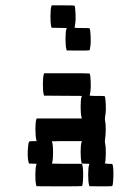

<svg xmlns="http://www.w3.org/2000/svg" viewBox="-20 -653 456 707"><path d="M141.6 -380.4 142.6 -383.3H226.1Q309.1 -383.3 310.1 -382.3Q313 -377.4 314 -353.5Q314.9 -329.6 313 -315.9Q310.5 -302.2 310.1 -301.3L311.5 -300.8Q312.5 -300.8 314.9 -300.5Q317.4 -300.3 320.8 -300Q324.2 -299.8 328.4 -299.8Q332.5 -299.8 336.9 -299.8Q364.7 -299.8 365.7 -298.8Q368.2 -294.4 369.4 -270.3Q370.6 -246.1 368.7 -233.9Q368.2 -232.4 367.7 -228.8Q367.2 -225.1 367.2 -224.1Q365.7 -214.8 366.7 -210.4Q369.6 -197.3 369.4 -174.8Q369.1 -152.3 366.7 -139.6Q365.7 -133.3 366.7 -127Q370.1 -112.3 369.6 -84.5Q369.1 -56.6 365.7 -51.3L377.4 -49.8H378.9Q392.6 -49.8 393.6 -48.8Q398.4 -41 397.5 -2.9Q396.5 28.8 393.1 32.2Q392.1 33.2 350.6 33.2L309.1 32.7L308.1 28.8Q304.7 16.6 304.7 -9.8Q304.7 -36.1 308.1 -45.9L309.1 -49.8L295.4 -50.3L281.2 -50.8L280.3 -54.7Q276.9 -67.4 276.9 -93.3Q276.9 -119.1 280.3 -129.4L281.7 -133.3H226.1Q219.7 -133.3 213.4 -133.3Q207 -133.3 201.7 -133.3Q196.3 -133.3 191.4 -133.1Q186.5 -132.8 182.9 -132.8Q179.2 -132.8 176.3 -132.8Q173.3 -132.8 171.9 -132.8L170.9 -132.3Q175.3 -124.5 175.3 -92.3Q175.3 -59.1 170.9 -51.3Q170.4 -50.8 177.7 -50.5Q185.1 -50.3 198.5 -50Q211.9 -49.8 226.1 -49.8H281.7L282.7 -46.9Q286.6 -37.1 286.1 -4.4Q285.6 28.3 281.7 32.2Q280.8 33.2 197.8 33.2L114.3 32.7L113.3 28.8Q109.9 16.1 110.1 -10Q110.4 -36.1 113.8 -45.9L114.7 -49.8L100.6 -50.3L86.9 -50.8L85.4 -54.7Q79.6 -75.7 83.5 -114.3Q85 -128.9 86.9 -131.1Q88.9 -133.3 101.1 -133.3H114.7L113.8 -137.7Q110.4 -151.4 110.4 -177.7Q110.4 -204.1 113.8 -213.4L115.2 -216.8H198.2H281.2L280.3 -221.2Q276.9 -234.4 276.9 -260.3Q276.9 -286.1 280.3 -296.4L281.7 -299.8L211.9 -300.3L142.1 -300.8L141.1 -304.7Q137.7 -317.4 137.9 -344.5Q138.2 -371.6 141.6 -380.4ZM169.4 -630.4 170.4 -633.3H212.4Q253.4 -633.3 254.4 -632.3Q256.8 -627.9 258.1 -603.8Q259.3 -579.6 257.3 -567.4Q256.8 -566.4 256.3 -562.5Q255.9 -558.6 255.9 -557.6Q254.9 -551.8 254.4 -551.3L255.9 -550.8Q256.8 -550.8 259.3 -550.5Q261.7 -550.3 265.1 -550Q268.6 -549.8 272.9 -549.8Q277.3 -549.8 281.7 -549.8Q309.1 -549.8 310.1 -548.8Q312.5 -544.4 313.7 -520.3Q314.9 -496.1 313 -483.9Q312.5 -482.4 312 -478.8Q311.5 -475.1 311.5 -474.1Q310.5 -468.8 309.6 -467.8Q308.6 -466.8 267.1 -466.8L225.6 -467.3L224.6 -471.2Q221.2 -483.4 221.2 -510Q221.2 -536.6 224.6 -546.4L226.1 -549.8L198.2 -550.3L169.9 -550.8L168.9 -554.7Q165.5 -567.4 165.8 -594.5Q166 -621.6 169.4 -630.4Z"/></svg>

Font: VT323
Style: Regular
Weight: 400
Monospace: yes
Version: Version 001.002